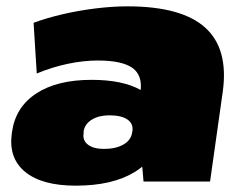

<svg xmlns="http://www.w3.org/2000/svg" viewBox="-20 -573 767 606"><path d="M219 13Q113 13 60 -30Q7 -73 17 -150L18 -157Q29 -235 94.5 -278Q160 -321 269 -321Q367 -321 424 -289Q429 -335 399 -358Q366 -382 289 -382Q243 -382 193.5 -371.5Q144 -361 96 -341L86 -501Q126 -516 177.5 -528Q229 -540 282.5 -546.5Q336 -553 382 -553Q553 -553 627.5 -486Q702 -419 683 -283L643 0H433L429 -47Q418 -38 405 -30Q335 13 219 13ZM308 -103Q345 -103 369 -116.5Q393 -130 397 -154L398 -160Q401 -183 382 -196Q363 -209 325 -209Q292 -209 270 -195.5Q248 -182 244 -159V-153Q240 -130 257.5 -116.5Q275 -103 308 -103Z"/></svg>

Font: Pathway Extreme 8pt Thin 12pt Black
Style: Italic
Weight: 900
Italic angle: -8°
Version: Version 1.001;gftools[0.9.26]